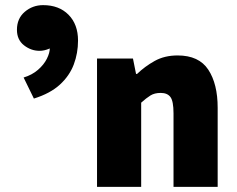

<svg xmlns="http://www.w3.org/2000/svg" viewBox="-20 -728 922 748"><path d="M112 -344 72 -426Q105 -436 128 -456Q151 -476 162.5 -499Q174 -522 174 -540Q174 -545 174 -548.5Q174 -552 174 -556H200Q190 -546 171 -538Q152 -530 134 -530Q101 -530 73.5 -551.5Q46 -573 46 -612Q46 -656 76.5 -682Q107 -708 148 -708Q210 -708 247 -670.5Q284 -633 284 -570Q284 -521 267.5 -477Q251 -433 213.5 -398.5Q176 -364 112 -344ZM358 0V-500H498L510 -440H514Q544 -469 582.5 -490.5Q621 -512 672 -512Q755 -512 791.5 -456.5Q828 -401 828 -308V0H656V-286Q656 -334 644 -350Q632 -366 606 -366Q582 -366 566 -356Q550 -346 530 -328V0Z"/></svg>

Font: Source Sans 3 Black
Style: Regular
Weight: 900
Designer: Paul D. Hunt
Foundry: Adobe
Version: Version 3.046;hotconv 1.0.118;makeotfexe 2.5.65603